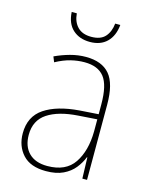

<svg xmlns="http://www.w3.org/2000/svg" viewBox="-111 -788 680 870"><g transform="rotate(15 229.0 -353.5)"><path d="M232 -537Q307 -537 343.5 -494Q380 -451 380 -353V0H358L355 -99H353Q342 -71 322 -46Q302 -21 269.5 -5.5Q237 10 189 10Q116 10 80 -29.5Q44 -69 44 -129Q44 -208 103 -247.5Q162 -287 266 -295L354 -301V-347Q354 -437 324.5 -474.5Q295 -512 232 -512Q200 -512 167.5 -504Q135 -496 98 -476L88 -501Q122 -517 158.5 -527Q195 -537 232 -537ZM267 -271Q175 -265 123.5 -231Q72 -197 72 -129Q72 -75 102.5 -44.5Q133 -14 189 -14Q276 -14 314.5 -71.5Q353 -129 354 -220V-277ZM344 -717Q339 -665 309.5 -636Q280 -607 230 -607Q181 -607 150 -635Q119 -663 116 -717H140Q143 -678 165.5 -654.5Q188 -631 230 -631Q274 -631 295 -654.5Q316 -678 320 -717Z"/></g></svg>

Font: Noto Sans Gurmukhi UI SemiCondensed Thin
Style: Regular
Weight: 100
Width: 4
Designer: Jelle Bosma - Monotype Design Team
Foundry: Monotype Imaging Inc.
Version: Version 2.004; ttfautohint (v1.8.4.7-5d5b)